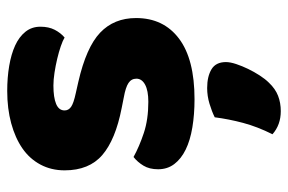

<svg xmlns="http://www.w3.org/2000/svg" viewBox="-153 -389 798 532"><g transform="rotate(-90 246.0 -123.0)"><path d="M462 -145Q462 -69 405 -26Q348 17 237 17Q195 17 159 11Q123 5 97.5 -7.5Q72 -20 57.5 -39Q43 -58 43 -84Q43 -108 53 -124.5Q63 -141 77 -152Q106 -136 143.5 -123.5Q181 -111 230 -111Q261 -111 277.5 -120Q294 -129 294 -144Q294 -158 282 -166Q270 -174 242 -179L212 -185Q125 -202 82.5 -238.5Q40 -275 40 -343Q40 -380 56 -410Q72 -440 101 -460Q130 -480 170.5 -491Q211 -502 260 -502Q297 -502 329.5 -496.5Q362 -491 386 -480Q410 -469 424 -451.5Q438 -434 438 -410Q438 -387 429.5 -370.5Q421 -354 408 -343Q400 -348 384 -353.5Q368 -359 349 -363.5Q330 -368 310.5 -371Q291 -374 275 -374Q242 -374 224 -366.5Q206 -359 206 -343Q206 -332 216 -325Q226 -318 254 -312L285 -305Q381 -283 421.5 -244.5Q462 -206 462 -145ZM283 223Q266 241 246.5 248.5Q227 256 204 256Q166 256 140 233Q161 191 171.5 151.5Q182 112 187 73Q203 65 224.5 58.5Q246 52 268 52Q300 52 320 64Q340 76 340 104Q340 116 334.5 132.5Q329 149 321 165.5Q313 182 303 197.5Q293 213 283 223Z"/></g></svg>

Font: Baloo Bhai 2 ExtraBold
Style: Regular
Weight: 800
Designer: Supriya Tembe, Noopur Datye and Ek Type
Foundry: Ek Type
Version: Version 1.640;PS 1.000;hotconv 16.6.51;makeotf.lib2.5.65220;